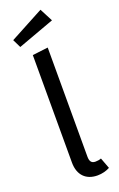

<svg xmlns="http://www.w3.org/2000/svg" viewBox="-183 -1008 660 1066"><g transform="rotate(-20 147.0 -474.5)"><path d="M86 -739V-104C86 -29 129 12 196 12C223 12 249 5 269 -6L245 -70C235 -66 224 -64 211 -64C187 -64 178 -78 178 -106V-750ZM36 -805 252 -884 212 -961 12 -854Z"/></g></svg>

Font: FiraGO Unicode
Style: Regular
Weight: 400
Designer: bBox Type
Foundry: bBox Type GmbH
Version: Version 1.001;PS 001.001;hotconv 1.0.88;makeotf.lib2.5.64775